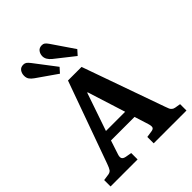

<svg xmlns="http://www.w3.org/2000/svg" viewBox="-270 -1135 1280 1280"><g transform="rotate(-45 370.0 -495.0)"><path d="M472.2 -770 337.9 -876Q304.2 -903.8 304.2 -935.1Q304.2 -957 316.7 -973.6Q329.1 -990.2 354 -990.2Q367.2 -990.2 376 -983.6Q384.8 -977.1 396 -960.9L502.9 -804.2ZM305.2 -770 163.1 -869.1Q145 -881.8 135.5 -895.3Q126 -908.7 126 -929.2Q126 -952.1 138.2 -969Q150.4 -985.8 174.8 -985.8Q188 -985.8 197.3 -979.5Q206.5 -973.1 219.2 -957L335.9 -804.2ZM12.2 0V-60.1L59.1 -66.9Q76.2 -70.3 84.2 -81.3Q92.3 -92.3 103 -122.1L311 -700.2H439L645 -119.1Q651.9 -99.1 655.5 -91.3Q659.2 -83.5 667 -76.4Q674.8 -69.3 688 -66.9L728 -60.1V0H418.9V-60.1L464.8 -66.9Q484.4 -69.8 488 -81.1Q491.7 -92.3 483.9 -117.2L453.1 -214.8H231L200.2 -121.1Q191.4 -97.2 196.5 -84.7Q201.7 -72.3 223.1 -67.9L267.1 -60.1V0ZM252 -283.2H433.1L348.1 -551.8H344.2Z"/></g></svg>

Font: Literata Book
Style: Bold
Weight: 700
Designer: Latin by Veronika Burian and Jose Scaglione. Greek by Irene Vlachou. Cyrillic by Vera Evstafieva
Foundry: TypeTogether
Version: Version 2.003;PS 002.003;hotconv 1.0.88;makeotf.lib2.5.64775